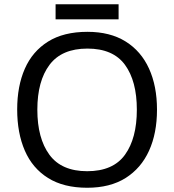

<svg xmlns="http://www.w3.org/2000/svg" viewBox="-20 -875 821 905"><path d="M720 -358Q720 -247 682.5 -164.5Q645 -82 572 -36Q499 10 391 10Q280 10 206.5 -36Q133 -82 97 -165Q61 -248 61 -359Q61 -469 97 -551Q133 -633 206.5 -679Q280 -725 392 -725Q499 -725 572 -679.5Q645 -634 682.5 -551.5Q720 -469 720 -358ZM156 -358Q156 -223 213 -145.5Q270 -68 391 -68Q513 -68 569 -145.5Q625 -223 625 -358Q625 -493 569 -569.5Q513 -646 392 -646Q271 -646 213.5 -569.5Q156 -493 156 -358ZM539 -855V-784H242V-855Z"/></svg>

Font: Noto Sans Deseret
Style: Regular
Weight: 400
Designer: Monotype Design Team
Foundry: Monotype Imaging Inc.
Version: Version 2.001; ttfautohint (v1.8.4.7-5d5b)